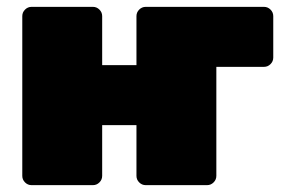

<svg xmlns="http://www.w3.org/2000/svg" viewBox="-20 -540 837 560"><path d="M750 -520Q761 -520 769 -512Q777 -504 777 -493V-372Q777 -361 769 -353Q761 -345 750 -345H611V-27Q611 -16 603 -8Q595 0 584 0H405Q394 0 386 -8Q378 -16 378 -27V-175H278V-27Q278 -16 270 -8Q262 0 251 0H72Q61 0 53 -8Q45 -16 45 -27V-493Q45 -504 53 -512Q61 -520 72 -520H251Q262 -520 270 -512Q278 -504 278 -493V-350H378V-493Q378 -504 386 -512Q394 -520 405 -520Z"/></svg>

Font: Rubik Black
Style: Regular
Weight: 900
Designer: Hubert and Fischer
Foundry: Hubert and Fischer
Version: Version 2.300;gftools[0.9.30]